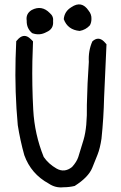

<svg xmlns="http://www.w3.org/2000/svg" viewBox="-20 -830 540 860"><path d="M299.8 -797.9Q345.7 -829.1 377 -782.2Q390.6 -765.6 389.6 -745.1Q389.6 -729.5 382.8 -716.8Q364.3 -696.3 336.9 -691.4Q283.2 -696.3 265.6 -744.1Q268.6 -779.3 299.8 -797.9ZM122.1 -785.2Q167 -808.6 203.1 -771.5Q220.7 -756.8 217.8 -734.4Q220.7 -700.2 188.5 -686.5Q157.2 -668.9 124 -681.6Q98.6 -703.1 99.6 -737.3Q94.7 -768.6 122.1 -785.2ZM63.5 -657.2Q89.8 -681.6 116.2 -656.2Q123 -650.4 127.9 -644.5Q127 -600.6 125 -555.7Q123 -448.2 128.9 -338.4Q134.8 -228.5 175.8 -127Q197.3 -95.7 232.9 -75.2Q268.6 -54.7 302.7 -82Q323.2 -104.5 330.6 -126.5Q337.9 -148.4 354.5 -204.6Q371.1 -260.7 369.1 -360.4Q371.1 -457 377.9 -552.7Q375 -602.5 393.6 -644.5Q419.9 -668.9 445.3 -644.5Q451.2 -638.7 457 -631.8Q456.1 -610.4 455.1 -588.9Q451.2 -491.2 446.3 -393.6Q444.3 -301.8 434.6 -209Q431.6 -188.5 427.2 -170.4Q422.9 -152.3 416.5 -136.2Q410.2 -120.1 393.1 -78.1Q376 -36.1 314.5 2.9Q290 8.8 263.7 8.8Q228.5 12.7 198.2 -7.8Q119.1 -50.8 88.9 -134.8Q70.3 -201.2 59.6 -269.5Q45.9 -418 49.8 -567.4Q50.8 -606.4 52.7 -645.5Q57.6 -651.4 63.5 -657.2Z"/></svg>

Font: JasonHandwriting1
Style: Regular
Weight: 400
Version: Version 1.48.20